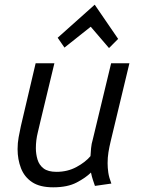

<svg xmlns="http://www.w3.org/2000/svg" viewBox="-20 -788 600 819"><path d="M207 11Q150 11 117 -11Q84 -33 69.5 -70.5Q55 -108 55 -152Q55 -178 59.5 -202.5Q64 -227 69 -250L132 -518H212L153 -273Q149 -254 141 -222Q133 -190 133 -156Q133 -131 140 -107.5Q147 -84 166 -69.5Q185 -55 221 -55Q268 -55 306 -75.5Q344 -96 366 -122Q367 -138 368.5 -156Q370 -174 376 -194L454 -518H532L452 -185Q446 -160 442.5 -138Q439 -116 439 -92Q439 -72 442 -51.5Q445 -31 455 -5L385 5Q381 -7 376.5 -20Q372 -33 368 -52Q346 -30 307 -9.5Q268 11 207 11ZM255 -585 226 -627 384 -768 484 -622 445 -583 367 -674Z"/></svg>

Font: Ubuntu Sans Mono
Style: Italic
Weight: 400
Italic angle: -13.5°
Monospace: yes
Designer: Dalton Maag Ltd
Foundry: Dalton Maag Ltd
Version: Version 1.006